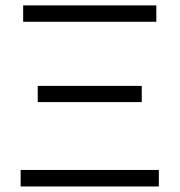

<svg xmlns="http://www.w3.org/2000/svg" viewBox="-20 -673 648 693"><path d="M54.5 0V-59.6H553.3V0ZM116.2 -304.5V-363H491.6V-304.5ZM63.6 -594.4V-653.5H544.2V-594.4Z"/></svg>

Font: Ysabeau
Style: Bold
Weight: 700
Designer: Christian Thalmann (Catharsis Fonts)
Version: Version 2.000;gftools[0.9.27.dev2+g8671c4b]